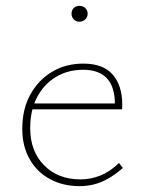

<svg xmlns="http://www.w3.org/2000/svg" viewBox="-20 -630 489 655"><path d="M252 5Q194 5 149.5 -19.5Q105 -44 80.5 -88Q56 -132 56 -190Q56 -258 83.5 -307.5Q111 -357 157.5 -385Q204 -413 264 -413Q332 -413 364.5 -375.5Q397 -338 397 -274Q397 -270 397 -265.5Q397 -261 396 -257H372V-274Q372 -334 344.5 -363Q317 -392 264 -392Q211 -392 170 -367Q129 -342 106 -297.5Q83 -253 83 -193Q83 -114 130.5 -66Q178 -18 255 -18Q289 -18 322 -31Q355 -44 386 -74L399 -57Q374 -35 349.5 -21Q325 -7 301 -1Q277 5 252 5ZM80 -257 85 -277H390V-257ZM251 -556Q239 -556 231.5 -564Q224 -572 224 -583Q224 -595 231.5 -602.5Q239 -610 251 -610Q263 -610 271 -602.5Q279 -595 279 -583Q279 -572 271 -564Q263 -556 251 -556Z"/></svg>

Font: Ysabeau Office Thin
Style: Regular
Weight: 250
Designer: Christian Thalmann (Catharsis Fonts)
Version: Version 2.001;gftools[0.9.30]; featfreeze: tnum,lnum,ss02